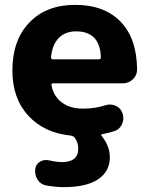

<svg xmlns="http://www.w3.org/2000/svg" viewBox="-20 -550 640 790"><path d="M293 -421Q249 -421 222 -394Q195 -367 190 -315Q190 -306 197 -306H387Q395 -306 395 -315Q391 -421 293 -421ZM272 8Q162 -3 96.5 -74Q31 -145 31 -260Q31 -385 101 -457.5Q171 -530 289 -530Q409 -530 476 -461Q543 -392 544 -264Q544 -240 526.5 -223.5Q509 -207 484 -207H199Q190 -207 192 -198Q201 -153 235 -128Q269 -103 321 -103Q372 -103 414 -117Q436 -124 456.5 -114.5Q477 -105 484 -84Q492 -61 482 -39Q472 -17 449 -10Q428 -3 401 2Q394 4 398 9Q432 51 432 97Q432 155 384 187.5Q336 220 242 220Q210 220 170 213Q147 209 134.5 189Q122 169 125 145Q128 125 145 115Q162 105 183 110Q214 117 235 117Q302 117 302 61Q302 36 287 16Q282 10 272 8Z"/></svg>

Font: Rounded Mplus 1c ExtraBold
Style: Regular
Weight: 800
Version: Version 1.059.20150529